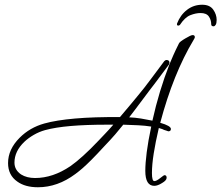

<svg xmlns="http://www.w3.org/2000/svg" viewBox="-20 -734 934 810"><path d="M833 -714Q865 -714 879.5 -693.5Q894 -673 894 -650Q894 -636 890 -629.5Q886 -623 881 -623Q871 -623 871 -632Q871 -650 861 -664.5Q851 -679 826 -679Q806 -679 783 -670Q760 -661 739 -629Q736 -626 732 -626Q725 -626 727 -635Q741 -671 769 -692.5Q797 -714 833 -714ZM140 56Q86 56 53 32Q14 5 14 -46Q14 -104 63 -153Q106 -196 167 -213Q217 -227 297 -234Q377 -241 486 -240Q514 -273 532 -294.5Q550 -316 563 -332Q576 -348 588.5 -363.5Q601 -379 617 -401L673 -476Q678 -481 682 -481Q695 -481 695 -469Q695 -468 693 -462L631 -379Q625 -371 611 -353Q597 -335 581 -313Q565 -291 549.5 -271Q534 -251 525 -239Q550 -238 574.5 -234Q599 -230 623 -225Q651 -351 695 -463Q702 -480 711 -500.5Q720 -521 735 -551Q738 -558 762 -572Q785 -586 793 -586Q802 -586 802 -577Q802 -574 797 -566Q711 -423 656 -216Q701 -203 701 -190Q701 -180 690 -180Q689 -180 683 -182.5Q677 -185 672 -186Q664 -190 658 -191.5Q652 -193 650 -194Q636 -134 628.5 -86.5Q621 -39 621 -4Q621 30 631 30Q640 30 655 18Q671 5 674 5Q683 5 683 16Q683 27 664 38Q645 50 631 50Q593 50 593 -13Q593 -45 599 -92Q605 -139 618 -200Q593 -204 563.5 -205.5Q534 -207 500 -208Q485 -189 466 -167Q447 -145 421 -118Q388 -82 366 -60Q344 -38 328.5 -24.5Q313 -11 298 0Q223 56 140 56ZM128 17Q203 17 277 -33Q300 -49 330.5 -76.5Q361 -104 396 -141Q409 -155 424 -170.5Q439 -186 458 -208H430Q344 -208 279 -202.5Q214 -197 170 -185Q145 -178 122.5 -165Q100 -152 83 -136Q41 -96 41 -48Q41 -17 69 2Q93 17 128 17Z"/></svg>

Font: Corinthia
Style: Regular
Weight: 400
Designer: Robert E. Leuschke
Foundry: Robert E. Leuschke
Version: Version 1.013; ttfautohint (v1.8.3)